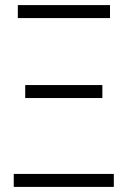

<svg xmlns="http://www.w3.org/2000/svg" viewBox="-20 -734 501 754"><path d="M50 -663V-714H412V-663ZM79 -349V-400H382V-349ZM34 0V-51H427V0Z"/></svg>

Font: Noto Sans UI SemiCondensed Light
Style: Regular
Weight: 300
Width: 4
Designer: Monotype Design Team
Foundry: Monotype Imaging Inc.
Version: Version 1.901